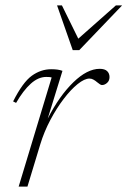

<svg xmlns="http://www.w3.org/2000/svg" viewBox="-20 -690 472 710"><path d="M171 -403.5Q168.5 -404.5 164 -405Q159.5 -405.5 151 -405.5Q121.5 -405.5 93.8 -380.5Q66 -355.5 39.5 -309.5L28.5 -315Q64 -385.5 97.5 -409.8Q131 -434 169.5 -434Q196 -434 211 -428L156.5 -251.5Q199.5 -335.5 251 -385.5Q302.5 -435.5 348.5 -435.5Q367.5 -435.5 376.2 -427Q385 -418.5 385 -405Q385 -391.5 376 -383.5Q367 -375.5 357 -375.5Q353.5 -375.5 348.8 -378.8Q344 -382 338.5 -386.5Q333.5 -391 326.2 -395.2Q319 -399.5 311 -399.5Q292.5 -399.5 267.2 -379.2Q242 -359 215.5 -324.2Q189 -289.5 166 -246Q143 -202.5 129 -156.5L81.5 0H49ZM431.5 -670 273 -504.5H249L191 -670H209L269.5 -547L408.5 -670Z"/></svg>

Font: Newsreader Text ExtraLight
Style: Italic
Weight: 275
Italic angle: -17°
Designer: Hugues Gentile
Foundry: Production Type
Version: Version 1.001